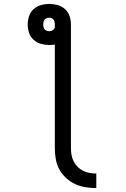

<svg xmlns="http://www.w3.org/2000/svg" viewBox="-20 -755 640 977"><path d="M470 202Q442 202 414.5 197.5Q387 193 362 181.5Q337 170 316 150.5Q295 131 282 107Q269 83 264 55.5Q259 28 259 0V-528Q252 -527 244.5 -526.5Q237 -526 230 -526Q209 -526 188 -532Q167 -538 151 -552.5Q135 -567 128 -588Q121 -609 121 -630Q121 -652 128 -673Q135 -694 151 -708.5Q167 -723 188 -729Q209 -735 231 -735Q252 -735 273.5 -729Q295 -723 311 -708.5Q327 -694 334 -673Q341 -652 341 -630V0Q341 17 344 34Q347 51 355 66.5Q363 82 375.5 94.5Q388 107 403.5 114.5Q419 122 436 125Q453 128 470 128ZM230 -596Q240 -596 248 -601Q256 -606 259 -615V-630Q259 -637 257.5 -643.5Q256 -650 252.5 -655Q249 -660 242.5 -662.5Q236 -665 230 -665Q224 -665 217.5 -662.5Q211 -660 207 -655Q203 -650 201.5 -643.5Q200 -637 200 -630Q200 -624 201.5 -617.5Q203 -611 207 -606Q211 -601 217.5 -598.5Q224 -596 230 -596Z"/></svg>

Font: Iosevka SS04 Extended
Style: Regular
Weight: 400
Width: 7
Monospace: yes
Designer: Belleve Invis
Foundry: Belleve Invis
Version: Version 19.0.0; ttfautohint (v1.8.4)